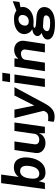

<svg xmlns="http://www.w3.org/2000/svg" viewBox="1134 -1916 954 3261"><g transform="rotate(-90 1610.5 -286.0)"><path d="M309.5 10Q273 10 247 0Q221 -10 204.2 -26.8Q187.5 -43.5 178 -64Q168.5 -84.5 164.5 -106L133.5 0H28.5L130.5 -743H276L235.5 -447Q247.5 -463.5 264 -478Q280.5 -492.5 301.5 -503.5Q322.5 -514.5 346.8 -520.8Q371 -527 398 -527Q491.5 -527 535.5 -457.5Q579.5 -388 562.5 -261.5Q545.5 -138.5 480.5 -64.2Q415.5 10 309.5 10ZM292.5 -95Q337.5 -95 373 -133.8Q408.5 -172.5 421 -263.5Q432 -344 408.5 -382.5Q385 -421 336 -421Q284 -421 252.8 -381.8Q221.5 -342.5 210.5 -263.5Q198 -172 218.8 -133.5Q239.5 -95 292.5 -95Z M811 10Q776 10 743.5 -1Q711 -12 686.2 -33.5Q661.5 -55 649 -86.5Q636.5 -118 642.5 -159.5L692.5 -517H838L790 -178Q785 -142 804.2 -119Q823.5 -96 867.5 -96Q908.5 -96 935.8 -118.2Q963 -140.5 968.5 -180.5L1016 -517H1160L1087.5 0H978L976 -102.5Q960.5 -57 932.8 -32.8Q905 -8.5 872.8 0.8Q840.5 10 811 10Z M1262.5 165Q1211 165 1191 156.2Q1171 147.5 1171 147.5L1184.5 54.5L1234 56.5Q1277.5 59 1300.2 49.8Q1323 40.5 1332.2 27.5Q1341.5 14.5 1345.5 7L1358.5 -21.5L1236.5 -517H1379L1448 -180L1618.5 -517H1759.5L1480.5 3Q1443.5 69 1408.5 104Q1373.5 139 1337.8 152Q1302 165 1262.5 165Z M1763.5 0 1836.5 -517H1975L1902 0ZM1845.5 -591.5 1864 -723H2005L1986.5 -591.5Z M2031.5 0 2109 -517H2250L2241 -450.5Q2258.5 -469.5 2279.2 -485.5Q2300 -501.5 2328.5 -511.5Q2357 -521.5 2396.5 -521.5Q2442.5 -521.5 2479.2 -499.8Q2516 -478 2535 -438.2Q2554 -398.5 2546 -344.5L2494.5 0H2350L2398.5 -327Q2404.5 -365.5 2383.2 -386.2Q2362 -407 2329 -407Q2306 -407 2283.5 -398.8Q2261 -390.5 2245.2 -374.5Q2229.5 -358.5 2226 -334.5L2176 0Z M2833.5 171Q2695.5 171 2628.5 133.5Q2561.5 96 2569.5 36.5Q2573.5 11.5 2588.8 -5.2Q2604 -22 2623.5 -32.2Q2643 -42.5 2659.2 -48.2Q2675.5 -54 2680.5 -56.5Q2674.5 -60.5 2660.8 -69.5Q2647 -78.5 2636.2 -95Q2625.5 -111.5 2629.5 -138Q2633 -162.5 2660.2 -184.2Q2687.5 -206 2744 -216Q2699 -239 2678 -281.8Q2657 -324.5 2663 -370.5Q2669.5 -416.5 2702.8 -451.5Q2736 -486.5 2791 -505.8Q2846 -525 2918.5 -525Q2973 -525 3004.8 -513Q3036.5 -501 3060.5 -484Q3074 -489 3094 -496.8Q3114 -504.5 3137 -513.5Q3160 -522.5 3182 -531.2Q3204 -540 3221 -546.5L3207.5 -432.5L3117 -414Q3124.5 -383.5 3121 -356Q3115 -313 3084.8 -275.5Q3054.5 -238 3001.8 -215.2Q2949 -192.5 2874.5 -192.5Q2863 -192.5 2847.2 -193Q2831.5 -193.5 2824.5 -194Q2794.5 -194.5 2781.5 -190.5Q2768.5 -186.5 2768 -177.5Q2769.5 -164.5 2789.5 -158.8Q2809.5 -153 2846 -150Q2864 -148.5 2891.5 -147.2Q2919 -146 2949.5 -143.5Q3044.5 -137.5 3086.5 -95Q3128.5 -52.5 3119.5 11.5Q3110 81.5 3038.2 126.2Q2966.5 171 2833.5 171ZM2856 89.5Q2917 89.5 2946.2 72.2Q2975.5 55 2979.5 24Q2982 3 2965.8 -9.5Q2949.5 -22 2913 -24.5L2799.5 -32Q2776.5 -33.5 2757.5 -24.8Q2738.5 -16 2726.2 -1.2Q2714 13.5 2712 31.5Q2707.5 61 2742.5 75.2Q2777.5 89.5 2856 89.5ZM2878 -274Q2920 -274 2949.8 -298.8Q2979.5 -323.5 2985 -366Q2990.5 -403.5 2971 -425.8Q2951.5 -448 2914.5 -448Q2872.5 -448 2842.2 -421Q2812 -394 2806 -351Q2801 -315.5 2820 -294.8Q2839 -274 2878 -274Z"/></g></svg>

Font: Public Sans Thin
Style: Bold Italic
Weight: 700
Italic angle: -8°
Version: Version 2.001